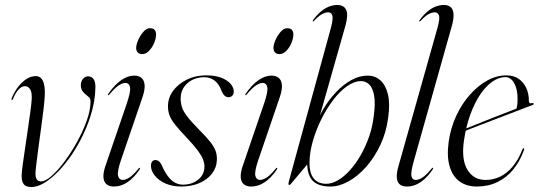

<svg xmlns="http://www.w3.org/2000/svg" viewBox="-20 -742 2166 772"><path d="M67 -37.5Q66.5 -12.5 75.5 -1.2Q84.5 10 105.5 10Q135 10 169.8 -14.2Q204.5 -38.5 238.5 -79.8Q272.5 -121 300.5 -173Q328.5 -225 345.5 -280.5Q362.5 -336 363.5 -388Q364.5 -412 356.5 -423.5Q348.5 -435 334 -435Q322.5 -435 314 -425.2Q305.5 -415.5 305 -401Q304.5 -389.5 309.5 -379.8Q314.5 -370 325 -362Q334 -354.5 339 -349.8Q344 -345 344 -332Q343.5 -297.5 328.2 -255.2Q313 -213 289.2 -170.2Q265.5 -127.5 238.8 -91.8Q212 -56 187 -34.2Q162 -12.5 145.5 -12.5Q134 -12.5 128.2 -20.2Q122.5 -28 122.5 -44.5Q123 -57 126.5 -85.8Q130 -114.5 135 -152Q140 -189.5 145.5 -229Q151 -268.5 155 -302.5Q159 -336.5 160 -357.5Q162 -396.5 152.8 -416.2Q143.5 -436 123.5 -436Q105.5 -436 87.2 -424.8Q69 -413.5 53.2 -393.2Q37.5 -373 26 -344.5Q25.5 -342.5 26.2 -341.5Q27 -340.5 28.5 -340.5Q30 -340 30.8 -341Q31.5 -342 32.5 -344Q39 -363 52.2 -379.2Q65.5 -395.5 80 -395.5Q93.5 -395.5 101.2 -383Q109 -370.5 107.5 -344Q106.5 -325.5 102 -292.8Q97.5 -260 92 -221.5Q86.5 -183 80.8 -145.5Q75 -108 71.2 -79.2Q67.5 -50.5 67 -37.5Z M466 -97Q450.5 -51 454.8 -34.8Q459 -18.5 473.5 -18.5Q485 -18.5 499.8 -27.8Q514.5 -37 536.5 -63.5Q538 -66 539.2 -66.8Q540.5 -67.5 542 -67Q543 -66.5 542.8 -64.8Q542.5 -63 541 -60Q518 -26.5 492.2 -9.2Q466.5 8 438 8Q419.5 8 408.5 -1Q397.5 -10 396 -28.5Q394.5 -47 404 -75L487.5 -319Q506 -372 503 -390.2Q500 -408.5 483.5 -408.5Q473 -408.5 458.2 -399.2Q443.5 -390 420 -362.5Q419 -360.5 417.5 -359.8Q416 -359 414.5 -359.5Q414 -360.5 414.2 -361.8Q414.5 -363 415.5 -365Q441 -401.5 467.5 -419.8Q494 -438 519.5 -438Q537.5 -438 548.8 -428.8Q560 -419.5 561.5 -399.5Q563 -379.5 551.5 -347ZM552 -524.5Q539.5 -524.5 533.5 -531.5Q527.5 -538.5 527.5 -549Q527.5 -562.5 535.8 -581.2Q544 -600 556.5 -614.2Q569 -628.5 582.5 -628.5Q596.5 -628.5 602 -621.5Q607.5 -614.5 607.5 -604Q607.5 -588 599.8 -569.2Q592 -550.5 579.2 -537.5Q566.5 -524.5 552 -524.5Z M715 0.5Q752.5 0.5 777.2 -20Q802 -40.5 802 -72Q802 -86.5 796 -101.8Q790 -117 774.5 -137.8Q759 -158.5 731 -188Q701.5 -219 684.8 -240Q668 -261 661.5 -278.5Q655 -296 655.5 -317Q656 -350 676.5 -377.5Q697 -405 731.5 -422Q766 -439 809 -439Q845 -439 869.5 -429.5Q894 -420 906.8 -405.2Q919.5 -390.5 920 -374.5Q920 -363.5 914 -357.2Q908 -351 899 -351Q889.5 -351 882.2 -358Q875 -365 868 -383.5Q858 -407.5 840.8 -419.5Q823.5 -431.5 802.5 -431.5Q761 -431.5 733.8 -407.5Q706.5 -383.5 706.5 -345.5Q706.5 -328 711.5 -311.5Q716.5 -295 733 -273.5Q749.5 -252 783 -218Q810.5 -190.5 825.8 -171Q841 -151.5 847 -134.8Q853 -118 852 -98Q850.5 -66.5 831.5 -42.8Q812.5 -19 780.8 -5.5Q749 8 708 8Q673 8 645.5 -4.2Q618 -16.5 602.5 -35.8Q587 -55 587 -75.5Q587 -85.5 591.5 -92Q596 -98.5 605 -98.5Q614.5 -98.5 622 -90.5Q629.5 -82.5 637 -63Q654.5 -28.5 673.8 -14Q693 0.5 715 0.5Z M1018 -97Q1002.5 -51 1006.8 -34.8Q1011 -18.5 1025.5 -18.5Q1037 -18.5 1051.8 -27.8Q1066.5 -37 1088.5 -63.5Q1090 -66 1091.2 -66.8Q1092.5 -67.5 1094 -67Q1095 -66.5 1094.8 -64.8Q1094.5 -63 1093 -60Q1070 -26.5 1044.2 -9.2Q1018.5 8 990 8Q971.5 8 960.5 -1Q949.5 -10 948 -28.5Q946.5 -47 956 -75L1039.5 -319Q1058 -372 1055 -390.2Q1052 -408.5 1035.5 -408.5Q1025 -408.5 1010.2 -399.2Q995.5 -390 972 -362.5Q971 -360.5 969.5 -359.8Q968 -359 966.5 -359.5Q966 -360.5 966.2 -361.8Q966.5 -363 967.5 -365Q993 -401.5 1019.5 -419.8Q1046 -438 1071.5 -438Q1089.5 -438 1100.8 -428.8Q1112 -419.5 1113.5 -399.5Q1115 -379.5 1103.5 -347ZM1104 -524.5Q1091.5 -524.5 1085.5 -531.5Q1079.5 -538.5 1079.5 -549Q1079.5 -562.5 1087.8 -581.2Q1096 -600 1108.5 -614.2Q1121 -628.5 1134.5 -628.5Q1148.5 -628.5 1154 -621.5Q1159.5 -614.5 1159.5 -604Q1159.5 -588 1151.8 -569.2Q1144 -550.5 1131.2 -537.5Q1118.5 -524.5 1104 -524.5Z M1310 -628Q1320.5 -667.5 1316.2 -680Q1312 -692.5 1299.5 -692.5Q1289 -692.5 1275.5 -685.5Q1262 -678.5 1243.5 -659Q1242 -657 1240.8 -656.2Q1239.5 -655.5 1238 -656Q1237 -657 1237.5 -658.2Q1238 -659.5 1239 -661.5Q1253.5 -681.5 1269.8 -695.2Q1286 -709 1303 -715.5Q1320 -722 1335.5 -722Q1362.5 -722 1371.8 -702.5Q1381 -683 1369 -639L1254 -234.5H1249Q1260 -269.5 1281.2 -305.2Q1302.5 -341 1331 -371.2Q1359.5 -401.5 1392.2 -419.8Q1425 -438 1459 -438Q1488 -438 1509.2 -419.2Q1530.5 -400.5 1539.8 -362.8Q1549 -325 1540.5 -267Q1533 -209.5 1509.5 -159.5Q1486 -109.5 1452.8 -71.8Q1419.5 -34 1381.8 -13Q1344 8 1308.5 8Q1260.5 8 1237.8 -14.8Q1215 -37.5 1215 -90.5L1220.5 -87L1150 -3Q1148 -0.5 1146.2 0.8Q1144.5 2 1142 1.5Q1141 1 1140.2 -0.2Q1139.5 -1.5 1139.8 -4.2Q1140 -7 1141 -11ZM1430 -416Q1402.5 -415 1373.8 -394.2Q1345 -373.5 1318.8 -338.8Q1292.5 -304 1271.5 -261.5Q1250.5 -219 1237.8 -174.5Q1225 -130 1224.5 -90Q1224 -45 1241.8 -24Q1259.5 -3 1291.5 -3Q1315 -3 1339.5 -17.5Q1364 -32 1387 -57.5Q1410 -83 1429.8 -117.2Q1449.5 -151.5 1463.5 -191.2Q1477.5 -231 1482.5 -273Q1490 -327 1484.2 -358.2Q1478.5 -389.5 1464 -403Q1449.5 -416.5 1430 -416Z M1797 -638.5 1644.5 -97Q1631 -50 1634.2 -34.2Q1637.5 -18.5 1652 -18.5Q1663 -18.5 1678 -27.8Q1693 -37 1715 -63.5Q1716.5 -66 1717.8 -67Q1719 -68 1720.5 -67Q1722 -66.5 1721.5 -64.8Q1721 -63 1719.5 -60.5Q1704.5 -38 1687.8 -22.8Q1671 -7.5 1653.2 0.2Q1635.5 8 1616 8Q1597.5 8 1587.2 -0.8Q1577 -9.5 1575.5 -27.8Q1574 -46 1582.5 -75L1738.5 -628Q1749.5 -667.5 1745 -680Q1740.5 -692.5 1728 -692.5Q1717 -692.5 1703.8 -685.5Q1690.5 -678.5 1672 -659Q1670.5 -657 1669.2 -656.2Q1668 -655.5 1666.5 -656Q1665.5 -657 1665.8 -658.2Q1666 -659.5 1667.5 -661.5Q1682 -681.5 1698.2 -695.2Q1714.5 -709 1731.5 -715.5Q1748.5 -722 1764 -722Q1782 -722 1792 -713.5Q1802 -705 1803.5 -686.5Q1805 -668 1797 -638.5Z M1819 -211.5Q1819 -211.5 1840 -219.8Q1861 -228 1893 -241Q1925 -254 1959.5 -267.5Q1994 -281 2021.8 -291.8Q2049.5 -302.5 2061 -307L2054.5 -299.5Q2057.5 -306 2059.2 -316.2Q2061 -326.5 2061 -344.5Q2061.5 -382 2047.8 -407Q2034 -432 2012 -432Q1986 -432 1960 -414Q1934 -396 1911.2 -362.5Q1888.5 -329 1871.2 -282Q1854 -235 1845.5 -177Q1834.5 -100 1859.5 -59.2Q1884.5 -18.5 1932.5 -18.5Q1963.5 -18.5 1991 -31.8Q2018.5 -45 2041.2 -72Q2064 -99 2080.5 -141Q2082 -143.5 2083 -145Q2084 -146.5 2085.5 -146Q2087 -146 2087.5 -144.2Q2088 -142.5 2087 -139Q2070.5 -93 2043.2 -60Q2016 -27 1979.2 -9.5Q1942.5 8 1897 8Q1856.5 8 1828.2 -12.2Q1800 -32.5 1788 -72.8Q1776 -113 1784 -171.5Q1791.5 -226 1813.5 -274.2Q1835.5 -322.5 1868 -359.5Q1900.5 -396.5 1938.5 -417.8Q1976.5 -439 2016 -439Q2046 -439 2066.2 -424.5Q2086.5 -410 2096.8 -386.5Q2107 -363 2106.5 -335.5Q2106.5 -330 2109.5 -327.8Q2112.5 -325.5 2120 -327.5Q2122.5 -328 2124 -327.2Q2125.5 -326.5 2126 -325Q2126.5 -323.5 2125.2 -322.2Q2124 -321 2122 -320Q2118 -318.5 2094.2 -309.5Q2070.5 -300.5 2036.2 -287.2Q2002 -274 1964.5 -259.8Q1927 -245.5 1894.2 -232.8Q1861.5 -220 1840.8 -212Q1820 -204 1820 -204Z"/></svg>

Font: Fraunces 120pt Light
Style: Italic
Weight: 300
Italic angle: -16°
Version: Version 1.000;[b76b70a41]